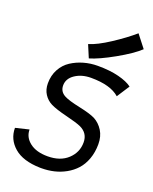

<svg xmlns="http://www.w3.org/2000/svg" viewBox="-162 -970 846 1064"><g transform="rotate(20 261.5 -438.5)"><path d="M224.1 -730.5Q272.9 -745.1 344.2 -791.7Q415.5 -838.4 466.3 -882.3L523.4 -809.1Q481.9 -770 395.5 -721.4Q309.1 -672.9 254.9 -657.2ZM81.1 -174.8Q81.1 -129.4 119.6 -99.4Q158.2 -69.3 225.1 -69.3Q299.8 -69.3 343.5 -110.1Q387.2 -150.9 387.2 -209.5Q387.2 -264.2 336.9 -287.6Q312.5 -298.8 247.6 -314.7Q182.6 -330.6 151.4 -346.2Q123.5 -360.4 106.2 -387Q88.9 -413.6 88.9 -450.7Q88.9 -497.1 108.9 -533.7Q128.9 -570.3 162.1 -591.8Q195.3 -613.3 234.6 -624.5Q273.9 -635.7 316.4 -635.7Q388.2 -635.7 440.7 -622.3Q493.2 -608.9 520.5 -587.9L472.2 -513.2Q419.4 -560.5 304.2 -560.5Q250 -560.5 211.2 -534.7Q172.4 -508.8 172.4 -468.3Q172.4 -431.2 206.5 -413.6Q232.4 -399.9 298.3 -386Q364.3 -372.1 393.6 -357.4Q426.3 -339.8 446.8 -306.9Q467.3 -273.9 467.3 -228.5Q467.3 -180.7 452.9 -141.1Q438.5 -101.6 414.3 -75Q390.1 -48.3 357.7 -30.3Q325.2 -12.2 289.8 -3.9Q254.4 4.4 216.8 4.4H207.5Q106.4 2 54.2 -43.2Q2 -88.4 2 -155.8Z"/></g></svg>

Font: Fantasque Sans Mono
Style: Italic
Weight: 400
Italic angle: -11°
Monospace: yes
Designer: Jany Belluz
Version: Version 1.8.0 ; ttfautohint (v1.8.2)